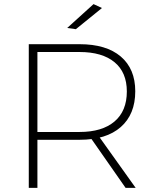

<svg xmlns="http://www.w3.org/2000/svg" viewBox="-20 -914 762 934"><path d="M367 -699Q497 -699 567.5 -639Q638 -579 638 -470Q638 -358 567.5 -296Q497 -234 367 -234H162V0H120V-699ZM367 -272Q477 -272 537 -323Q597 -374 597 -469Q597 -562 537 -611.5Q477 -661 367 -661H162V-272ZM413 -255H458L640 0H591ZM435 -894 476 -875 349 -772 307 -778Z"/></svg>

Font: Alexandria ExtraLight
Style: Regular
Weight: 250
Designer: Mohamed Gaber
Foundry: Kief Type Foundry
Version: Version 5.100